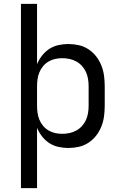

<svg xmlns="http://www.w3.org/2000/svg" viewBox="-20 -755 640 990"><path d="M88 215V-735H171V-424Q181 -448 197 -468.5Q213 -489 234.5 -503Q256 -517 281.5 -522.5Q307 -528 332 -528Q360 -528 386.5 -522Q413 -516 436 -501Q459 -486 476 -464Q493 -442 503 -416.5Q513 -391 516.5 -364Q520 -337 520 -310V-210Q520 -183 516.5 -156Q513 -129 503 -103.5Q493 -78 476 -56Q459 -34 436 -19Q413 -4 386.5 2Q360 8 332 8Q307 8 281.5 2.5Q256 -3 234.5 -17Q213 -31 197 -51.5Q181 -72 171 -96V215ZM301 -65Q320 -65 338.5 -69Q357 -73 373.5 -82Q390 -91 403 -105.5Q416 -120 423.5 -137Q431 -154 434 -172.5Q437 -191 437 -210V-310Q437 -329 434 -347.5Q431 -366 423.5 -383Q416 -400 403 -414.5Q390 -429 373.5 -438Q357 -447 338.5 -451Q320 -455 301 -455Q282 -455 264 -451Q246 -447 230 -437.5Q214 -428 202 -413.5Q190 -399 183 -382Q176 -365 173.5 -346.5Q171 -328 171 -310V-210Q171 -192 173.5 -173.5Q176 -155 183 -138Q190 -121 202 -106.5Q214 -92 230 -82.5Q246 -73 264 -69Q282 -65 301 -65Z"/></svg>

Font: Zed Sans Extended
Style: Regular
Weight: 400
Width: 7
Designer: Belleve Invis
Foundry: Belleve Invis
Version: Version 1.0.0; ttfautohint (v1.8.4)